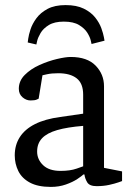

<svg xmlns="http://www.w3.org/2000/svg" viewBox="-20 -728 520 755"><path d="M180 7Q129 7 97.5 -10Q66 -27 52 -55.5Q38 -84 38 -117Q38 -158 58 -189Q78 -220 117.5 -240Q157 -260 217 -268L307 -281V-356Q307 -400 281.5 -420Q256 -440 209 -440Q183 -440 165 -436Q147 -432 147 -432L132 -340Q132 -340 124.5 -336.5Q117 -333 100 -333Q83 -333 68.5 -345.5Q54 -358 54 -379Q54 -410 77.5 -433.5Q101 -457 135.5 -472.5Q170 -488 204 -496Q238 -504 258 -504Q323 -504 356 -470Q389 -436 389 -389V-68L460 -54V-16Q460 -16 446 -11Q432 -6 409.5 -1Q387 4 360 4Q332 4 323 -11Q314 -26 312 -42H308Q302 -36 284 -24Q266 -12 239 -2.5Q212 7 180 7ZM218 -56Q256 -56 281.5 -65Q307 -74 307 -74V-233Q245 -228 205 -216.5Q165 -205 145.5 -184.5Q126 -164 126 -132Q126 -101 149.5 -78.5Q173 -56 218 -56ZM340 -555Q340 -555 337 -568.5Q334 -582 323.5 -599Q313 -616 291 -629.5Q269 -643 231 -643Q194 -643 172 -629.5Q150 -616 139.5 -598Q129 -580 126 -566.5Q123 -553 123 -553L89 -561Q89 -561 91 -576Q93 -591 100 -612.5Q107 -634 123 -656Q139 -678 167 -693Q195 -708 238 -708Q281 -708 309.5 -694Q338 -680 354.5 -659Q371 -638 378.5 -617Q386 -596 388.5 -582Q391 -568 391 -568Z"/></svg>

Font: Faustina VF Beta
Style: Regular
Weight: 400
Designer: Alfonso Garcia
Foundry: Omnibus-Type
Version: Version 1.006